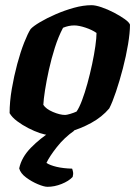

<svg xmlns="http://www.w3.org/2000/svg" viewBox="-20 -520 534 740"><path d="M167 0Q155 0 134 -7Q113 -14 89.5 -26Q66 -38 46 -53Q26 -68 17 -84Q17 -128 25.5 -177.5Q34 -227 46.5 -273.5Q59 -320 73 -355.5Q87 -391 98 -408Q108 -419 134 -434.5Q160 -450 194.5 -465Q229 -480 265 -490Q301 -500 333 -500Q348 -500 371.5 -492Q395 -484 419 -471.5Q443 -459 460.5 -446.5Q478 -434 481 -425Q481 -394 473.5 -349Q466 -304 453.5 -256Q441 -208 427 -166.5Q413 -125 401 -102Q373 -69 332 -46.5Q291 -24 247.5 -12Q204 0 167 0ZM231 -77Q237 -77 250.5 -81Q264 -85 275 -90Q285 -104 296 -133Q307 -162 317 -198.5Q327 -235 335 -272.5Q343 -310 347.5 -342Q352 -374 352 -393Q335 -405 309.5 -413.5Q284 -422 266 -422Q245 -422 223 -413Q205 -379 191.5 -336.5Q178 -294 168.5 -251Q159 -208 153.5 -172.5Q148 -137 147 -116Q157 -100 184 -88.5Q211 -77 231 -77ZM163 200Q150 200 126 190Q102 180 80.5 164Q59 148 54 129Q63 86 99.5 49Q136 12 178 -14L267 -17Q228 10 199 47Q170 84 159 108Q173 117 198 123Q223 129 258 130Q260 135 261.5 143Q263 151 260 162Q245 178 217.5 189Q190 200 163 200Z"/></svg>

Font: Texturina ExtraBold
Style: Italic
Weight: 800
Italic angle: -11°
Designer: Guillermo Torres Carreño
Foundry: Omnibus-Type
Version: Version 1.002; ttfautohint (v1.8.3)